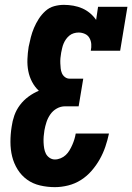

<svg xmlns="http://www.w3.org/2000/svg" viewBox="-20 -763 545 791"><path d="M206 8Q175 8 145 1Q115 -6 91.5 -23Q68 -40 52.5 -65Q37 -90 30 -118.5Q23 -147 23 -178.5Q23 -210 28 -241Q31 -264 39 -287Q47 -310 62 -330Q77 -350 97.5 -365Q118 -380 140 -389Q123 -405 112 -426Q101 -447 96.5 -470.5Q92 -494 93 -519.5Q94 -545 98 -570Q102 -590 107 -609.5Q112 -629 120 -648Q128 -667 139.5 -685Q151 -703 167 -717.5Q183 -732 203 -737.5Q223 -743 243 -743Q263 -743 282.5 -739.5Q302 -736 319 -728.5Q336 -721 350.5 -709Q365 -697 376 -681L384 -735H505L475 -554H354Q357 -568 356 -581.5Q355 -595 348.5 -606.5Q342 -618 329.5 -623.5Q317 -629 304 -629Q294 -629 284 -626Q274 -623 266 -616.5Q258 -610 252 -601.5Q246 -593 242 -583.5Q238 -574 236 -564.5Q234 -555 232 -546Q230 -535 229 -524Q228 -513 228.5 -502Q229 -491 230 -481Q231 -471 235 -461.5Q239 -452 247.5 -445.5Q256 -439 266 -439H323L304 -325H248Q230 -325 214 -316Q198 -307 187.5 -292Q177 -277 171.5 -260Q166 -243 163 -226Q161 -214 160 -201.5Q159 -189 159.5 -176.5Q160 -164 162 -152Q164 -140 169 -130Q174 -120 184 -113Q194 -106 206 -106Q218 -106 230 -111Q242 -116 251 -124.5Q260 -133 266.5 -144Q273 -155 278 -166.5Q283 -178 286.5 -189.5Q290 -201 292 -213H429Q423 -185 414 -158.5Q405 -132 391 -107Q377 -82 357.5 -59.5Q338 -37 313.5 -21.5Q289 -6 261 1Q233 8 206 8Z"/></svg>

Font: Iosevka Slab Heavy Oblique
Style: Regular
Weight: 900
Italic angle: -9°
Monospace: yes
Designer: Belleve Invis
Foundry: Belleve Invis
Version: Version 11.1.1; ttfautohint (v1.8.3)